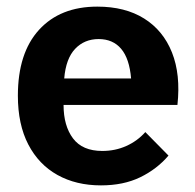

<svg xmlns="http://www.w3.org/2000/svg" viewBox="-20 -540 590 580"><path d="M285 20Q210 20 153.5 -11.5Q97 -43 65.5 -103.5Q34 -164 34 -251Q34 -380 98 -450Q162 -520 274 -520Q358 -520 415.5 -484Q473 -448 499.5 -381.5Q526 -315 516 -223H172Q172 -160 200.5 -122Q229 -84 289 -84Q328 -84 361.5 -99Q395 -114 419 -141L489 -70Q454 -29 403.5 -4.5Q353 20 285 20ZM174 -303H376Q371 -363 346 -392.5Q321 -422 278 -422Q235 -422 207 -392.5Q179 -363 174 -303Z"/></svg>

Font: Moderustic SemiBold
Style: Regular
Weight: 600
Designer: Tural Alisoy
Foundry: TAFT Foundry
Version: Version 2.120